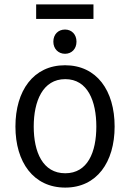

<svg xmlns="http://www.w3.org/2000/svg" viewBox="-20 -838 625 871"><path d="M500 -264C500 -102 419 13 276 13C132 13 50 -102 50 -264C50 -427 132 -542 275 -542C419 -542 500 -427 500 -264ZM417 -264C417 -379 378 -479 276 -479C174 -479 133 -379 133 -264C133 -148 174 -52 276 -52C378 -52 417 -148 417 -264ZM144 -752V-818H404V-752ZM327 -649C327 -616 305 -594 275 -594C245 -594 222 -616 222 -649C222 -682 244 -704 275 -704C305 -704 327 -682 327 -649Z"/></svg>

Font: Repo Regular
Style: Regular
Weight: 400
Designer: Stefan Peev
Foundry: Context Ltd
Version: Version 1.502